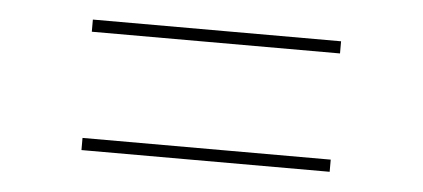

<svg xmlns="http://www.w3.org/2000/svg" viewBox="-29 -489 659 299"><g transform="rotate(5 300.0 -340.0)"><path d="M494 -423H106V-442H494ZM106 -238V-257H494V-238Z"/></g></svg>

Font: Iosevka Curly Slab ThEx
Style: Regular
Weight: 100
Width: 7
Monospace: yes
Designer: Belleve Invis
Foundry: Belleve Invis
Version: Version 11.1.0; ttfautohint (v1.8.3)